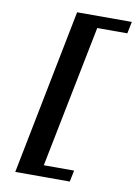

<svg xmlns="http://www.w3.org/2000/svg" viewBox="-92 -768 683 960"><g transform="rotate(10 249.0 -288.0)"><path d="M485.8 -647.9H333L189 74.2H342.8L331.1 131.8H54.2L220.2 -708H498Z"/></g></svg>

Font: Charis SIL APac
Style: Bold Italic
Weight: 700
Italic angle: -11°
Foundry: SIL International
Version: Version 5.000